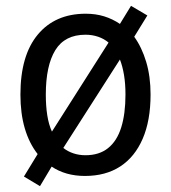

<svg xmlns="http://www.w3.org/2000/svg" viewBox="-20 -593 586 658"><path d="M496 -269Q496 -180 469 -117.5Q442 -55 392 -22.5Q342 10 271 10Q238 10 209.5 2Q181 -6 157 -22L117 45L62 12L109 -65Q80 -102 65 -153Q50 -204 50 -269Q50 -403 109.5 -474.5Q169 -546 274 -546Q308 -546 337 -537Q366 -528 391 -511L429 -573L485 -540L440 -467Q466 -431 481 -381Q496 -331 496 -269ZM137 -269Q137 -230 142 -198Q147 -166 158 -142L352 -447Q337 -460 316.5 -467Q296 -474 273 -474Q202 -474 169.5 -421Q137 -368 137 -269ZM410 -269Q410 -306 405 -336Q400 -366 391 -389L197 -86Q212 -74 231.5 -67.5Q251 -61 273 -61Q320 -61 350.5 -85.5Q381 -110 395.5 -156.5Q410 -203 410 -269Z"/></svg>

Font: Noto Sans Arabic SemiCondensed
Style: Regular
Weight: 400
Width: 4
Designer: Monotype Design Team, Nadine Chahine, Nizar Qandah and Khaled Hosny
Foundry: Monotype Imaging Inc.
Version: Version 2.012